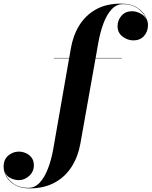

<svg xmlns="http://www.w3.org/2000/svg" viewBox="-223 -780 837 1060"><path d="M74.5 -460H159L168 -511.5Q180 -583 214.2 -639Q248.5 -695 305.8 -727.5Q363 -760 444.5 -760Q498.5 -760 531.5 -739.5Q564.5 -719 579.2 -691.5Q594 -664 594 -643Q594 -605.5 572 -581.2Q550 -557 513.5 -557Q481.5 -557 453.8 -578Q426 -599 426 -635.5Q426 -668.5 447.8 -693.2Q469.5 -718 506 -718Q529.5 -718 553.5 -705.2Q577.5 -692.5 588 -669Q577.5 -701 543.2 -729Q509 -757 454.5 -757Q419.5 -757 392.8 -728Q366 -699 347.8 -649.8Q329.5 -600.5 319 -540L305 -460H449V-458H304.5L221 11.5Q208 85 172.2 141Q136.5 197 78.2 228.5Q20 260 -60 260Q-106.5 260 -138.2 242.5Q-170 225 -186.5 197.5Q-203 170 -203 140Q-203 100 -177 78.5Q-151 57 -119 57Q-100.5 57 -81.2 65Q-62 73 -49 89.8Q-36 106.5 -36 132.5Q-36 167.5 -61.8 191Q-87.5 214.5 -119.5 214.5Q-142 214.5 -165.2 203.2Q-188.5 192 -197.5 166.5Q-188 203 -153.8 230Q-119.5 257 -66 257Q-30.5 257 -3.5 228Q23.5 199 42.2 149.8Q61 100.5 71.5 40L158.5 -458H74.5Z"/></svg>

Font: Bodoni* 96
Style: Bold Italic
Weight: 700
Italic angle: -13°
Version: Version 2.2